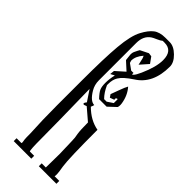

<svg xmlns="http://www.w3.org/2000/svg" viewBox="-239 -734 757 757"><g transform="rotate(45 140.0 -355.5)"><path d="M157 -355Q139 -374 134 -385.5Q129 -397 129 -418Q129 -440 135 -465L118 -456L120 -475L157 -508L123 -539L120 -566V-570Q120 -576 122.5 -582.5Q125 -589 129 -596Q133 -603 134 -605L168 -622L183 -620L201 -595L171 -561L169 -571Q165 -593 160 -600Q139 -576 139 -552L142 -542L167 -524H180Q179 -517 180.5 -516Q182 -515 186 -520Q192 -526 202 -548Q227 -604 227 -642Q227 -695 182 -695H172Q165 -689 151 -683Q137 -677 131 -673Q104 -655 104 -615V-407Q104 -382 116 -362Q138 -325 160 -325Q159 -319 155 -311Q193 -273 238 -265Q238 -104 244 -66Q249 -38 249 -27Q249 -19 248 -16H274V0H176V-16H199Q200 -61 200 -93Q198 -143 198 -160Q198 -181 194 -198Q191 -217 191 -259L142 -301L131 -297Q127 -297 126 -299Q125 -301 126.5 -304Q128 -307 129.5 -309Q131 -311 132 -312L102 -357Q106 -157 106 -83Q106 -21 110 -16H134V0H36V-16H63Q64 -19 64 -21L62 -34Q61 -41 61 -69Q57 -138 57 -219V-360Q57 -484 63 -551Q69 -620 87 -653Q103 -683 121 -697Q139 -711 171 -711H195Q218 -711 241 -688.5Q264 -666 264 -643Q264 -548 200 -508Q162 -483 150 -463Q140 -447 140 -423V-416Q153 -387 171 -369H185L209 -385V-406Q207 -408 204 -406Q201 -404 200.5 -401Q200 -398 202 -396L183 -389L175 -401Q177 -406 187 -433.5Q197 -461 203 -471Q226 -445 232 -407Q234 -394 231 -385L199 -355Z"/></g></svg>

Font: Bukvitsa
Style: Regular
Weight: 500
Foundry: Ponomar Technologies, Inc.
Version: Version 1.1